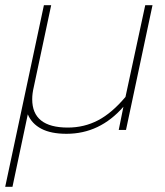

<svg xmlns="http://www.w3.org/2000/svg" viewBox="-37 -500 635 739"><path d="M132 -480H160L93 -165Q87 -140 87 -118Q87 -9 224 -9Q287 -9 340.5 -37Q394 -65 446 -127L522 -480H550L448 0H420L438 -89Q347 15 219 15Q159 15 122 -4.5Q85 -24 70 -60L11 219H-17Z"/></svg>

Font: Prompt Thin
Style: Italic
Weight: 250
Italic angle: -12°
Designer: Katatrad Team
Foundry: CadsonDemak
Version: Version 1.001